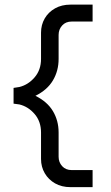

<svg xmlns="http://www.w3.org/2000/svg" viewBox="-20 -738 471 818"><path d="M130.9 -329.8Q181.2 -354.5 205.4 -395.3Q229.7 -436 229.7 -486.8V-589.4Q229.7 -612.8 244.9 -629.5Q260 -646.2 285.4 -646.2H374.5V-718.3H280.3Q242.9 -718.3 214.6 -702.4Q186.3 -686.5 170.5 -659.4Q154.8 -632.3 154.8 -598.6V-486.8Q154.8 -440.4 127.6 -408.6Q100.3 -376.7 62.7 -367.4L37.8 -363.5V-296.4L62.7 -293Q100.3 -283.9 127.6 -252.1Q154.8 -220.2 154.8 -173.6V-60.8Q154.8 -27.1 170.7 0.1Q186.5 27.3 214.7 43.3Q242.9 59.3 280.3 59.3H374.5V-13.4H285.4Q260 -13.4 244.9 -30Q229.7 -46.6 229.7 -70.1V-173.6Q229.7 -223.9 205.6 -264.4Q181.4 -304.9 130.9 -329.8Z"/></svg>

Font: Estedad-FD-VF Thin
Style: Regular
Weight: 100
Designer: Amin Abedi
Version: Version 5.0